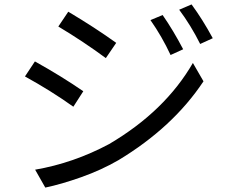

<svg xmlns="http://www.w3.org/2000/svg" viewBox="-20 -814 1040 869"><path d="M716 -746Q764 -677 809 -591L752 -565Q713 -649 661 -723ZM847 -794Q897 -726 943 -641L886 -615Q844 -699 791 -770ZM289 -761Q410 -689 506 -620L459 -551Q359 -625 244 -694ZM139 -46Q313 -76 474 -162Q727 -311 853 -529L901 -446Q763 -238 516 -89Q438 -44 347.5 -12Q257 20 185 35ZM138 -536Q260 -468 357 -401L312 -331Q211 -403 93 -468Z"/></svg>

Font: Gothic Nguyen
Style: Regular
Weight: 400
Designer: MORI Takayuki
Version: Version 1.220;July 21, 2023;FontCreator 14.0.0.2814 64-bit